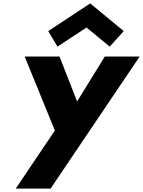

<svg xmlns="http://www.w3.org/2000/svg" viewBox="-20 -844 838 1124"><path d="M593.5 -513 431.3 -250 328.5 -513H124.5L301.2 -80L72.2 260H276.2L797.5 -513ZM262.3 -662 316.4 -571 486.5 -683 622.4 -571 704.3 -662 508.1 -824Z"/></svg>

Font: Sztylet
Style: BdObl
Weight: 700
Foundry: Cannot Into Space Fonts, PlusOne Fonts
Version: Version 0.12